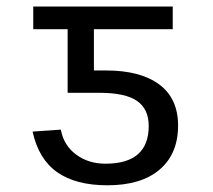

<svg xmlns="http://www.w3.org/2000/svg" viewBox="-20 -548 640 578"><path d="M427.7 -168.9Q427.7 -219.7 392.6 -244.1Q357.4 -268.6 279.8 -268.6H183.6V-460H80.1V-528.3H500V-460H262.7V-335.9H298.8Q402.8 -335.9 459.5 -293.7Q516.1 -251.5 516.1 -169.9Q516.1 -85 460.7 -37.6Q405.3 9.8 303.2 9.8Q208.5 9.8 152.3 -29.5Q96.2 -68.8 78.1 -151.9L163.1 -157.7Q171.9 -110.4 209 -82.8Q246.1 -55.2 297.4 -55.2Q427.7 -55.2 427.7 -168.9Z"/></svg>

Font: Cousine
Style: Regular
Weight: 400
Monospace: yes
Designer: Steve Matteson
Foundry: Ascender Corporation
Version: Version 1.20